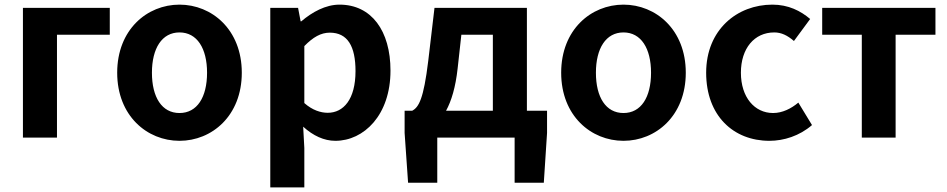

<svg xmlns="http://www.w3.org/2000/svg" viewBox="-20 -594 4088 829"><path d="M79 0H226V-444H454V-560H79Z M755 14C895 14 1024 -94 1024 -280C1024 -466 895 -574 755 -574C615 -574 486 -466 486 -280C486 -94 615 14 755 14ZM755 -106C679 -106 636 -174 636 -280C636 -385 679 -454 755 -454C831 -454 874 -385 874 -280C874 -174 831 -106 755 -106Z M1147 215H1294V45L1289 -47C1332 -8 1379 14 1428 14C1551 14 1666 -97 1666 -289C1666 -461 1584 -574 1446 -574C1386 -574 1328 -542 1281 -502H1278L1267 -560H1147ZM1395 -107C1365 -107 1329 -118 1294 -149V-395C1332 -434 1366 -453 1404 -453C1481 -453 1515 -394 1515 -287C1515 -165 1463 -107 1395 -107Z M1956 -299 1972 -444H2108V-116H1906C1929 -158 1947 -217 1956 -299ZM1868 0H2202V195H2328L2342 -20V-116H2255V-560H1856L1829 -331C1809 -166 1788 -131 1760 -116H1727V-20L1742 195H1868Z M2672 14C2812 14 2941 -94 2941 -280C2941 -466 2812 -574 2672 -574C2532 -574 2403 -466 2403 -280C2403 -94 2532 14 2672 14ZM2672 -106C2596 -106 2553 -174 2553 -280C2553 -385 2596 -454 2672 -454C2748 -454 2791 -385 2791 -280C2791 -174 2748 -106 2672 -106Z M3302 14C3364 14 3432 -7 3486 -54L3427 -151C3396 -125 3358 -106 3318 -106C3238 -106 3179 -174 3179 -280C3179 -385 3237 -454 3323 -454C3354 -454 3380 -441 3408 -417L3478 -512C3437 -547 3384 -574 3315 -574C3163 -574 3029 -466 3029 -280C3029 -94 3147 14 3302 14Z M3701 0H3847V-444H4019V-560H3530V-444H3701Z"/></svg>

Font: Source Han Sans CN
Style: Bold
Weight: 700
Designer: Ryoko NISHIZUKA 西塚涼子 (kana, bopomofo & ideographs); Paul D. Hunt (Latin, Greek & Cyrillic); Sandoll Communications 산돌커뮤니
Foundry: Adobe
Version: Version 2.001;hotconv 1.0.107;makeotfexe 2.5.65593